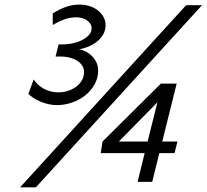

<svg xmlns="http://www.w3.org/2000/svg" viewBox="-20 -788 895 832"><path d="M495.1 -174.8H619.6L662.1 -344.7ZM126 -443.8Q133.3 -432.6 143.8 -422.4Q154.3 -412.1 168 -404.5Q181.6 -397 198 -392.3Q214.4 -387.7 232.9 -387.7Q252.9 -387.7 272.9 -393.8Q293 -399.9 308.8 -411.4Q324.7 -422.9 334.5 -439.2Q344.2 -455.6 344.2 -476.1Q344.2 -490.2 336.9 -502.4Q329.6 -514.6 316.2 -523.7Q302.7 -532.7 283.9 -537.8Q265.1 -543 242.7 -543H220.7L233.9 -595.7H255.9Q272 -595.7 293 -599.9Q314 -604 332.5 -612.8Q351.1 -621.6 364 -634.8Q377 -647.9 377 -665.5Q377 -676.3 371.3 -685.1Q365.7 -693.8 356.4 -700.2Q347.2 -706.5 335.7 -709.7Q324.2 -712.9 312 -712.9Q300.3 -712.9 289.1 -711.4Q277.8 -710 265.9 -706.3Q253.9 -702.6 240 -696.3Q226.1 -689.9 208.5 -679.7V-730Q238.8 -748.5 266.1 -758.3Q293.5 -768.1 325.7 -768.1Q349.1 -768.1 369.4 -761.2Q389.6 -754.4 404.8 -742.4Q419.9 -730.5 428.7 -714.1Q437.5 -697.8 437.5 -679.2Q437.5 -657.2 427.5 -639.4Q417.5 -621.6 401.1 -608.4Q384.8 -595.2 363.8 -586.4Q342.8 -577.6 321.3 -574.2Q334.5 -572.8 349.1 -565.9Q363.8 -559.1 376.2 -547.4Q388.7 -535.6 397 -519.3Q405.3 -502.9 405.3 -482.9Q405.3 -449.7 389.6 -421.9Q374 -394 348.9 -374.3Q323.7 -354.5 291.5 -343.5Q259.3 -332.5 226.6 -332.5Q208 -332.5 189.7 -336.7Q171.4 -340.8 154.8 -347.9Q138.2 -355 124.8 -363.8Q111.3 -372.6 103 -381.3ZM855.5 -765.6 135.3 23.9H66.9L786.6 -765.6ZM670.4 -124.5 639.6 0H576.2L606.9 -124.5H416.5L424.3 -174.8L677.2 -425.8H745.6L683.1 -174.8H749L736.3 -124.5Z"/></svg>

Font: Andika New Basic
Style: Italic
Weight: 400
Italic angle: -14°
Designer: Victor Gaultney, Annie Olsen, Julie Remington, Don Collingsworth, Eric Hays
Foundry: SIL International
Version: Version 5.500